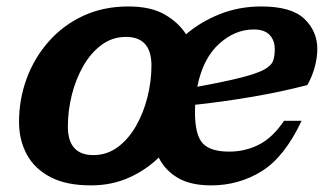

<svg xmlns="http://www.w3.org/2000/svg" viewBox="-20 -548 994 580"><path d="M368 -528.5Q435 -528.5 477 -504.5Q519 -480.5 542 -444.5Q586.5 -482.5 644.5 -505.5Q702.5 -528.5 769 -528.5Q860.5 -528.5 899.5 -491Q938.5 -453.5 938.5 -400.5Q938.5 -374.5 931 -346.2Q923.5 -318 908.5 -291Q825 -269.5 737.2 -254.8Q649.5 -240 569.5 -231.5Q569 -220.5 569 -209Q569 -141 592 -115.5Q615 -90 672 -90Q721 -90 762.5 -111.2Q804 -132.5 838 -183H891Q839.5 -73.5 770.5 -30.8Q701.5 12 618 12Q556 12 517.5 -10.5Q479 -33 459.5 -72Q420.5 -34 368.8 -11Q317 12 254.5 12Q180 12 132 -13.2Q84 -38.5 60.8 -81.8Q37.5 -125 37.5 -180Q37.5 -248 60.5 -310.5Q83.5 -373 126.8 -422.2Q170 -471.5 231 -500Q292 -528.5 368 -528.5ZM746.5 -459Q689.5 -459 641.2 -415Q593 -371 576 -286Q661 -301.5 708.8 -313.8Q756.5 -326 778 -337.8Q799.5 -349.5 804.8 -364Q810 -378.5 810 -399Q810 -426.5 794.2 -442.8Q778.5 -459 746.5 -459ZM262 -79.5Q303 -79.5 335.5 -103.5Q368 -127.5 390.8 -167.2Q413.5 -207 425.5 -254.8Q437.5 -302.5 437.5 -350Q437.5 -436.5 360.5 -436.5Q319.5 -436.5 287 -412.5Q254.5 -388.5 231.8 -349Q209 -309.5 197 -261.5Q185 -213.5 185 -166Q185 -79.5 262 -79.5Z"/></svg>

Font: Newsreader Caption SemiBold
Style: Italic
Weight: 600
Italic angle: -17°
Designer: Hugues Gentile
Foundry: Production Type
Version: Version 1.001